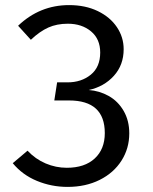

<svg xmlns="http://www.w3.org/2000/svg" viewBox="-20 -721 600 753"><path d="M465 -528Q465 -466 426.5 -423.5Q388 -381 328 -368Q370 -365 406.5 -344.5Q443 -324 465 -286Q487 -248 487 -198Q487 -139 456.5 -91Q426 -43 371 -15.5Q316 12 245 12Q182 12 125 -11.5Q68 -35 30 -81L88 -130Q119 -97 159 -80Q199 -63 242 -63Q312 -63 351.5 -99.5Q391 -136 391 -199Q391 -327 251 -327H193L204 -398H245Q299 -398 336 -428Q373 -458 373 -515Q373 -568 337 -598Q301 -628 246 -628Q203 -628 169.5 -613Q136 -598 101 -565L51 -620Q136 -701 251 -701Q315 -701 363.5 -677.5Q412 -654 438.5 -614.5Q465 -575 465 -528Z"/></svg>

Font: Statis Sans
Style: Regular
Weight: 400
Designer: bBox Type GmbH
Foundry: bBox Type GmbH
Version: Version 1.000